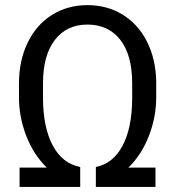

<svg xmlns="http://www.w3.org/2000/svg" viewBox="-20 -741 705 761"><path d="M359.9 -79.1Q427.2 -92.3 464.8 -161.6Q502.4 -231 503.9 -345.2V-410.6Q503.9 -523.4 456.5 -583.5Q409.2 -643.6 326.7 -643.6Q244.1 -643.6 197.3 -582.5Q150.4 -521.5 150.4 -409.7V-354.5Q150.4 -237.3 188.7 -165Q227.1 -92.8 297.9 -79.1V0H57.6V-76.7H165.5Q113.8 -126.5 84.5 -201.4Q55.2 -276.4 55.2 -355.5V-409.7Q55.2 -500.5 89.6 -571.8Q124 -643.1 186 -681.9Q248 -720.7 326.7 -720.7Q404.8 -720.7 466.6 -682.6Q528.3 -644.5 563 -575.2Q597.7 -505.9 599.1 -418V-354.5Q599.1 -276.4 569.8 -201.4Q540.5 -126.5 488.8 -76.7H596.2V0H359.9Z"/></svg>

Font: SteelSelectRoboto
Style: Roboto-Regular
Weight: 400
Designer: Google
Version: Version 2.137; 2017